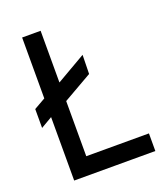

<svg xmlns="http://www.w3.org/2000/svg" viewBox="-134 -822 802 917"><g transform="rotate(-20 267.0 -363.5)"><path d="M85 0V-727H179V-41.5L131.5 -89.5H497.5V0ZM27 -288.5V-384.5L124.5 -440L157 -451.5L328 -550.5L326 -454L162 -360L128.5 -348Z"/></g></svg>

Font: Spline Sans
Style: Regular
Weight: 400
Designer: Eben Sorkin, Mirko Velimirovic
Foundry: Sorkin Type
Version: Version 1.001